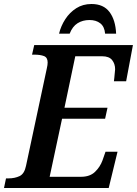

<svg xmlns="http://www.w3.org/2000/svg" viewBox="-41 -939 684 959"><path d="M-21 0 -11 -48H1Q33 -48 57 -59.5Q81 -71 89 -111L193 -598Q197 -615 197 -627Q197 -652 178.5 -659Q160 -666 131 -666H119L130 -714H623L589 -533H528Q529 -537 530 -550.5Q531 -564 532.5 -577Q534 -590 534 -593Q534 -620 519 -639Q504 -658 469 -658H335L281 -401H496L484 -346H269L207 -56H364Q408 -56 433.5 -80.5Q459 -105 471 -138L486 -181H546L502 0ZM254 -771Q263 -809 285 -843Q307 -877 340 -898Q373 -919 416 -919Q476 -919 506 -879Q536 -839 539 -771H484Q481 -806 460 -822.5Q439 -839 406 -839Q372 -839 346.5 -823Q321 -807 307 -771Z"/></svg>

Font: Noto Serif SemiCondensed SemiBold
Style: Italic
Weight: 600
Width: 4
Italic angle: -12°
Designer: Monotype Design Team
Foundry: Monotype Imaging Inc.
Version: Version 2.014; ttfautohint (v1.8.4.7-5d5b)